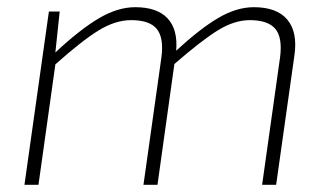

<svg xmlns="http://www.w3.org/2000/svg" viewBox="-20 -514 915 534"><path d="M146 -482 134 -368Q201 -431 254 -462.5Q307 -494 356 -494Q417 -494 446 -463Q475 -432 470 -373Q536 -434 587 -464Q638 -494 686 -494Q750 -494 779 -459.5Q808 -425 799 -361L748 0H709L759 -355Q766 -410 745.5 -434Q725 -458 675 -458Q632 -458 586.5 -430Q541 -402 465 -336L418 0H379L429 -355Q436 -409 416 -433.5Q396 -458 345 -458Q301 -458 254.5 -429.5Q208 -401 134 -335L87 0H48L116 -482Z"/></svg>

Font: Exo 2.0 Extra Light
Style: Italic
Weight: 250
Italic angle: -8°
Designer: Natanael Gama
Version: Version 1.001;PS 001.001;hotconv 1.0.70;makeotf.lib2.5.58329